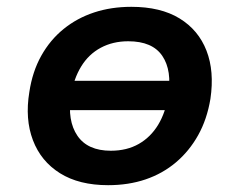

<svg xmlns="http://www.w3.org/2000/svg" viewBox="-20 -533 702 563"><path d="M297 10Q212 10 156 -25Q100 -60 76.5 -122Q53 -184 66 -263Q75 -323 101 -369.5Q127 -416 166.5 -448Q206 -480 256 -496.5Q306 -513 365 -513Q451 -513 506.5 -479Q562 -445 585.5 -384.5Q609 -324 597 -243Q587 -183 561 -136.5Q535 -90 496 -57Q457 -24 407 -7Q357 10 297 10ZM305 -91Q352 -91 387 -111Q422 -131 444 -167.5Q466 -204 473 -253Q485 -326 456 -369Q427 -412 356 -412Q311 -412 275.5 -393Q240 -374 218 -338Q196 -302 188 -253Q177 -179 207 -135Q237 -91 305 -91ZM147 -210 161 -296H515L501 -210Z"/></svg>

Font: Nunito Sans 6pt
Style: Bold Italic
Weight: 700
Italic angle: -9°
Version: Version 3.101;gftools[0.9.27]